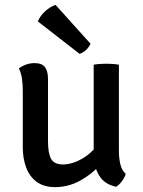

<svg xmlns="http://www.w3.org/2000/svg" viewBox="-20 -759 587 788"><path d="M468 -140Q468 -110.5 473.8 -85.2Q479.5 -60 496 -45.5Q492 -31 480.8 -15.8Q469.5 -0.5 457 7.5Q408 -2.5 386.2 -39.8Q364.5 -77 364.5 -125V-493.5Q375 -495.5 388.5 -496.5Q402 -497.5 416 -497.5Q430 -497.5 443.5 -496.5Q457 -495.5 468 -493.5ZM73.5 -388Q73.5 -414 70 -437.2Q66.5 -460.5 57.5 -478Q69 -487.5 86.2 -493.8Q103.5 -500 122 -500Q152 -500 164.5 -483.5Q177 -467 177 -435V-180Q177 -130 189.8 -107Q202.5 -84 239 -84Q264.5 -84 293.5 -96Q322.5 -108 348.8 -130.2Q375 -152.5 391 -182V-83.5Q358 -44.5 309.2 -17.8Q260.5 9 206 9Q160 9 130.5 -12.8Q101 -34.5 87.2 -71.8Q73.5 -109 73.5 -155ZM208 -739Q185.5 -731.5 164.5 -712Q143.5 -692.5 135.5 -671L306.5 -538Q320.5 -542 333 -553.8Q345.5 -565.5 351.5 -579.5Z"/></svg>

Font: Signika Light
Style: Regular
Weight: 400
Version: Version 2.003;gftools[0.9.32]